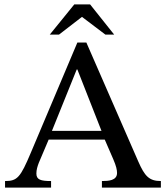

<svg xmlns="http://www.w3.org/2000/svg" viewBox="-20 -856 758 876"><path d="M213 0V-30C166 -30 146 -36 146 -64C146 -82 151 -97 157 -113L202 -219H458L497 -129C510 -99 514 -81 514 -67C514 -32 475 -30 445 -30V0H714V-30C660 -30 640 -53 611 -119L374 -662H333L121 -160C73 -46 59 -30 3 -30V0ZM217 -259 330 -539H333L443 -259ZM249 -698 354 -779 461 -698H501L391 -836H319L207 -698Z"/></svg>

Font: STIX Two Text
Style: Regular
Weight: 400
Designer: Ross Mills, John Hudson & Paul Hanslow, Tiro Typeworks Ltd; with prior portions MicroPress Inc., and Coen Hoffman.
Foundry: Tiro Typeworks Ltd
Version: Version 2.13 b171